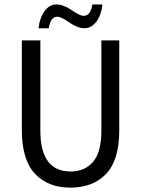

<svg xmlns="http://www.w3.org/2000/svg" viewBox="-20 -839 640 871"><path d="M241.2 -763.2Q209 -763.2 201.2 -710.9H154.8Q160.2 -758.8 182.6 -789.1Q205.1 -819.3 236.3 -818.8Q267.6 -818.8 305.2 -793Q342.3 -767.1 358.9 -767.1Q391.1 -767.1 398.9 -818.8H444.8Q439.9 -771.5 417.5 -741.2Q394.5 -710.9 363.3 -710.9Q332 -710.9 294.9 -736.8Q257.8 -762.7 241.2 -763.2ZM79.1 -248V-655.8H163.1V-246.1Q163.1 -61 300.8 -61Q364.7 -61 402.3 -105Q439.9 -148.9 439.9 -246.1V-655.8H521V-248Q521 -113.3 461.9 -50.8Q402.8 11.7 300.3 12.2Q198.2 12.7 138.7 -50.8Q79.1 -114.3 79.1 -248Z"/></svg>

Font: SourceCodePro-Regular
Style: Regular
Weight: 400
Monospace: yes
Designer: Paul D. Hunt
Foundry: Adobe Systems Incorporated
Version: Version 1.009;PS 1.000;hotconv 1.0.70;makeotf.lib2.5.5900